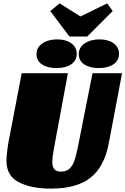

<svg xmlns="http://www.w3.org/2000/svg" viewBox="-20 -1091 739 1131"><path d="M280 20Q164 20 91 -17.5Q18 -55 18 -144Q18 -164 22 -198.5Q26 -233 31 -259L108 -660H380L303 -245Q302 -238 295 -199.5Q288 -161 288 -137Q288 -108 300 -94Q312 -80 340 -80Q371 -80 390 -98Q409 -116 419.5 -148Q430 -180 441 -236L525 -660H699L621 -248Q595 -109 513.5 -44.5Q432 20 280 20ZM611 -1071 644 -1026 494 -876H389L276 -1026L331 -1071L454 -994ZM432 -774Q432 -734 399 -712Q366 -690 313 -690Q260 -690 227.5 -711.5Q195 -733 195 -772Q195 -812 230 -835.5Q265 -859 317 -859Q368 -859 400 -836Q432 -813 432 -774ZM681 -774Q681 -734 648 -712Q615 -690 562 -690Q509 -690 476.5 -711.5Q444 -733 444 -772Q444 -812 479 -835.5Q514 -859 566 -859Q617 -859 649 -836Q681 -813 681 -774Z"/></svg>

Font: Sansita Black Italic
Style: Regular
Weight: 900
Italic angle: -11°
Designer: Pablo Cosgaya
Foundry: Omnibus-Type
Version: Version 1.006